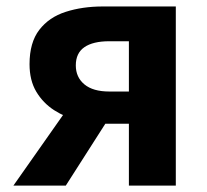

<svg xmlns="http://www.w3.org/2000/svg" viewBox="-20 -580 648 600"><path d="M382.8 0V-193.3H309.4Q268.1 -193.3 225.9 -203.4Q183.7 -213.4 149.1 -235.7Q114.6 -258 93.4 -293.4Q72.3 -328.8 72.3 -379.5Q72.3 -447.1 102.8 -486.7Q133.2 -526.3 185.4 -543Q237.6 -559.8 301.6 -559.8H529.4V0ZM321.4 -294H382.8V-451.1H321.4Q270.7 -451.1 243.8 -432.6Q216.9 -414.1 216.9 -375.6Q216.9 -338.7 243.8 -316.3Q270.7 -294 321.4 -294ZM21.9 0 211.8 -270.2 332.5 -229.9 185.6 0Z"/></svg>

Font: Noto Sans TC Thin
Style: Regular
Weight: 100
Designer: Ryoko NISHIZUKA 西塚涼子 (kana, bopomofo & ideographs); Paul D. Hunt (Latin, Greek & Cyrillic); Sandoll Communications 산돌커뮤니
Foundry: Adobe
Version: Version 2.004-H2;hotconv 1.0.118;makeotfexe 2.5.65603